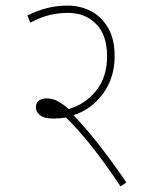

<svg xmlns="http://www.w3.org/2000/svg" viewBox="-20 -652 540 685"><path d="M431 -1 410 13Q357 -67 306.5 -130.5Q256 -194 215 -233Q194 -229 171 -229Q136 -229 122 -241.5Q108 -254 108 -269Q108 -285 118.5 -293Q129 -301 146 -301Q167 -301 186 -291Q205 -281 225 -263Q284 -280 323 -328.5Q362 -377 362 -451Q362 -527 323 -566.5Q284 -606 223 -606Q190 -606 157.5 -598.5Q125 -591 88 -571L78 -597Q115 -615 149.5 -623.5Q184 -632 222 -632Q266 -632 304 -612.5Q342 -593 365.5 -553Q389 -513 389 -451Q389 -375 348 -318.5Q307 -262 242 -241Q325 -156 431 -1Z"/></svg>

Font: Noto Sans SemiCondensed Thin
Style: Regular
Weight: 100
Width: 4
Designer: Monotype Design Team
Foundry: Monotype Imaging Inc.
Version: Version 2.013; ttfautohint (v1.8.4.7-5d5b)